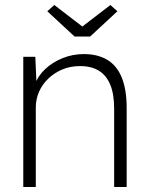

<svg xmlns="http://www.w3.org/2000/svg" viewBox="-20 -747 598 767"><path d="M73 -520H121L126 -410H120Q131 -443 160 -470.5Q189 -498 229.5 -514.5Q270 -531 315 -531Q370 -531 408.5 -508Q447 -485 466.5 -437Q486 -389 486 -315V0H436V-313Q436 -371 420.5 -408.5Q405 -446 375 -464.5Q345 -483 300 -483Q261 -483 229 -469.5Q197 -456 173 -433Q149 -410 136 -380.5Q123 -351 123 -318V0H98Q97 0 91.5 0Q86 0 73 0ZM278 -601 169 -702 197 -727 309 -641 421 -727 449 -702 340 -601Z"/></svg>

Font: Mach ExtraLight
Style: Regular
Weight: 250
Version: Version 1.002